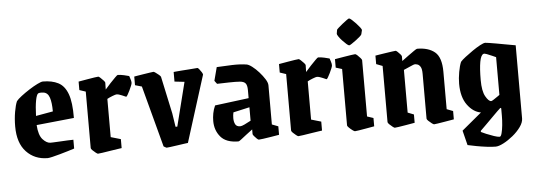

<svg xmlns="http://www.w3.org/2000/svg" viewBox="-54 -853 3333 1196"><g transform="rotate(-5 1613.0 -254.5)"><path d="M384 -34Q369 -29 344 -21.5Q319 -14 292.5 -6.5Q266 1 244.5 6Q223 11 215 11Q134 11 82 -44Q30 -99 30 -203Q30 -251 37.5 -294Q45 -337 55 -359Q64 -371 87.5 -389Q111 -407 139 -425Q167 -443 191.5 -455Q216 -467 226 -467Q283 -467 322 -447Q361 -427 380.5 -374.5Q400 -322 399 -224L164 -200Q168 -136 192.5 -109.5Q217 -83 240 -83Q242 -83 259 -83.5Q276 -84 300 -85.5Q324 -87 347 -88Q370 -89 384 -89ZM191 -396Q181 -390 174 -353.5Q167 -317 165 -257L272 -276Q272 -331 261.5 -362.5Q251 -394 224 -398Q217 -399 207.5 -399Q198 -399 191 -396Z M529 11Q526 11 515.5 3Q505 -5 496 -14Q487 -23 487 -28V-381L448 -394V-447Q448 -447 465 -450Q482 -453 505.5 -457Q529 -461 548.5 -464Q568 -467 573 -467Q576 -467 586 -458Q596 -449 604.5 -439.5Q613 -430 613 -426L612 -383Q628 -402 646 -421Q664 -440 677.5 -453.5Q691 -467 694 -467Q711 -467 733 -462Q755 -457 765 -454Q767 -448 771.5 -434.5Q776 -421 776 -411Q776 -405 770.5 -391.5Q765 -378 758 -363.5Q751 -349 744.5 -338Q738 -327 735 -327Q730 -329 709.5 -338Q689 -347 676 -347Q670 -347 649.5 -339Q629 -331 617 -324V-85L679 -67V-11Q679 -11 658 -8Q637 -5 609 -0.5Q581 4 558 7.5Q535 11 529 11Z M958 11Q956 11 948 6Q940 1 940 1L838 -382L796 -394V-448Q796 -448 813 -451Q830 -454 853 -457.5Q876 -461 895 -464Q914 -467 918 -467Q921 -467 931 -460Q941 -453 950.5 -445Q960 -437 962 -432L1012 -199L1025 -114H1036L1105 -388L1043 -395V-455Q1043 -455 1057 -456.5Q1071 -458 1092.5 -459.5Q1114 -461 1136 -462.5Q1158 -464 1174 -465.5Q1190 -467 1193 -467Q1196 -467 1203.5 -458Q1211 -449 1217.5 -438.5Q1224 -428 1224 -423L1093 -7Q1093 -7 1073.5 -4.5Q1054 -2 1028.5 2Q1003 6 982 8.5Q961 11 958 11Z M1408 11Q1331 11 1296.5 -30Q1262 -71 1262 -129Q1262 -152 1266.5 -176.5Q1271 -201 1282 -225L1494 -252V-302Q1494 -332 1484 -344.5Q1474 -357 1449 -359Q1423 -361 1381 -360Q1339 -359 1306 -358L1291 -378L1313 -462Q1361 -465 1410.5 -466.5Q1460 -468 1499 -462Q1513 -460 1534 -444Q1555 -428 1575.5 -405Q1596 -382 1610 -359.5Q1624 -337 1624 -321V-76L1663 -61V-8Q1640 -4 1612.5 0.5Q1585 5 1563 8Q1541 11 1535 11Q1531 11 1522.5 3Q1514 -5 1506.5 -14Q1499 -23 1499 -27V-56Q1480 -42 1460 -26.5Q1440 -11 1426 0Q1412 11 1408 11ZM1388 -136Q1388 -114 1396 -98Q1404 -82 1427 -82Q1436 -82 1454 -90.5Q1472 -99 1494 -111V-195L1392 -172Q1388 -155 1388 -136Z M1782 11Q1779 11 1768.5 3Q1758 -5 1749 -14Q1740 -23 1740 -28V-381L1701 -394V-447Q1701 -447 1718 -450Q1735 -453 1758.5 -457Q1782 -461 1801.5 -464Q1821 -467 1826 -467Q1829 -467 1839 -458Q1849 -449 1857.5 -439.5Q1866 -430 1866 -426L1865 -383Q1881 -402 1899 -421Q1917 -440 1930.5 -453.5Q1944 -467 1947 -467Q1964 -467 1986 -462Q2008 -457 2018 -454Q2020 -448 2024.5 -434.5Q2029 -421 2029 -411Q2029 -405 2023.5 -391.5Q2018 -378 2011 -363.5Q2004 -349 1997.5 -338Q1991 -327 1988 -327Q1983 -329 1962.5 -338Q1942 -347 1929 -347Q1923 -347 1902.5 -339Q1882 -331 1870 -324V-85L1932 -67V-11Q1932 -11 1911 -8Q1890 -5 1862 -0.5Q1834 4 1811 7.5Q1788 11 1782 11Z M2080 -628Q2080 -630 2091 -640Q2102 -650 2117 -662Q2132 -674 2144.5 -683Q2157 -692 2160 -692Q2165 -692 2177 -681.5Q2189 -671 2202.5 -656.5Q2216 -642 2225.5 -629.5Q2235 -617 2234 -612L2228 -587Q2227 -583 2216 -573Q2205 -563 2190 -552Q2175 -541 2163 -533Q2151 -525 2147 -525Q2142 -525 2130 -535.5Q2118 -546 2105 -560Q2092 -574 2083.5 -587Q2075 -600 2076 -604ZM2136 11Q2132 11 2120.5 2.5Q2109 -6 2099.5 -15.5Q2090 -25 2090 -29V-382L2051 -394V-447Q2051 -447 2068.5 -450Q2086 -453 2110 -457Q2134 -461 2154 -464Q2174 -467 2179 -467Q2183 -467 2192.5 -458.5Q2202 -450 2210.5 -440Q2219 -430 2219 -426V-74L2258 -61V-9Q2258 -9 2241 -6Q2224 -3 2201.5 1Q2179 5 2160 8Q2141 11 2136 11Z M2385 11Q2382 11 2371.5 3Q2361 -5 2352 -14Q2343 -23 2343 -28V-379L2304 -394V-447Q2304 -447 2321.5 -450Q2339 -453 2363 -456.5Q2387 -460 2407 -463Q2427 -466 2432 -466Q2435 -466 2444 -458Q2453 -450 2460.5 -441Q2468 -432 2468 -428V-399Q2485 -412 2506.5 -427.5Q2528 -443 2545 -455Q2562 -467 2566 -467Q2637 -467 2677 -433.5Q2717 -400 2717 -310V-76L2756 -61V-9Q2756 -9 2738.5 -6Q2721 -3 2697.5 1Q2674 5 2654.5 8Q2635 11 2631 11Q2627 11 2616.5 3Q2606 -5 2596.5 -14Q2587 -23 2587 -28V-308Q2587 -340 2578.5 -353Q2570 -366 2560 -369Q2550 -372 2544 -372Q2538 -372 2516.5 -362Q2495 -352 2473 -343V-76L2511 -61V-9Q2511 -9 2494 -6Q2477 -3 2453.5 1Q2430 5 2410 8Q2390 11 2385 11Z M3001 183Q2978 183 2945.5 179Q2913 175 2881 169Q2849 163 2827 158L2804 66L2928 -37Q2880 -45 2844 -94Q2808 -143 2808 -227Q2808 -261 2815 -300Q2822 -339 2832 -362Q2841 -373 2863 -390Q2885 -407 2911 -425Q2937 -443 2959.5 -455Q2982 -467 2992 -467Q2997 -467 3016 -464Q3035 -461 3061 -456.5Q3087 -452 3113 -447Q3139 -442 3157.5 -439Q3176 -436 3180 -435V22Q3180 47 3160 75Q3140 103 3110 127.5Q3080 152 3050 167.5Q3020 183 3001 183ZM2998 -102Q3002 -102 3015 -110.5Q3028 -119 3040 -127.5Q3052 -136 3052 -136V-372Q3045 -375 3028.5 -382.5Q3012 -390 2996 -396Q2980 -402 2975 -399Q2959 -393 2951.5 -351.5Q2944 -310 2944 -238Q2944 -169 2963 -135.5Q2982 -102 2998 -102ZM3031 124Q3039 124 3044.5 103.5Q3050 83 3053 53.5Q3056 24 3056 -5V-52L3051 -55Q3032 -38 3005.5 -11Q2979 16 2954 40.5Q2929 65 2917 77V84Q2926 89 2949 98.5Q2972 108 2995.5 116Q3019 124 3031 124Z"/></g></svg>

Font: Grenze Gotisch
Style: Bold
Weight: 700
Designer: Renata Polastri
Foundry: Omnibus-Type
Version: Version 1.001